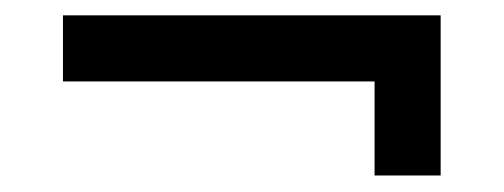

<svg xmlns="http://www.w3.org/2000/svg" viewBox="-20 -412 640 244"><path d="M540 -189V-392.5H60V-308.5H456V-189Z"/></svg>

Font: Vela Sans SemBd
Style: Regular
Weight: 600
Designer: Principal design: Mikhail Sharanda - project Manrope.
Design modification: Ravid Balaliev
Foundry: Mikhail Sharanda
Version: Version 1.001